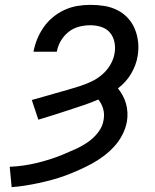

<svg xmlns="http://www.w3.org/2000/svg" viewBox="-20 -763 640 791"><path d="M28 8 20 -76Q48 -77 76 -81Q104 -85 131 -91.5Q158 -98 185 -106.5Q212 -115 238.5 -126Q265 -137 291.5 -149Q318 -161 342 -177.5Q366 -194 384.5 -218Q403 -242 407 -270Q411 -293 405 -314.5Q399 -336 385 -353Q355 -340 324 -329.5Q293 -319 262 -309Q231 -299 200 -289Q169 -279 138 -270L111 -351Q136 -358 160.5 -365Q185 -372 209.5 -379Q234 -386 259 -393Q284 -400 308.5 -408Q333 -416 356.5 -427Q380 -438 400.5 -455.5Q421 -473 434.5 -496Q448 -519 452 -543Q456 -567 451.5 -589.5Q447 -612 433 -628.5Q419 -645 397.5 -652Q376 -659 352 -659Q329 -659 305.5 -653Q282 -647 262.5 -631.5Q243 -616 230.5 -594.5Q218 -573 214 -550H118Q123 -577 133.5 -602.5Q144 -628 160 -651Q176 -674 198.5 -692.5Q221 -711 246.5 -722.5Q272 -734 299 -738.5Q326 -743 352 -743Q382 -743 410 -738.5Q438 -734 463 -721.5Q488 -709 506.5 -689Q525 -669 535.5 -643.5Q546 -618 549 -589.5Q552 -561 547 -532Q544 -513 537 -494.5Q530 -476 520 -459Q510 -442 496 -426.5Q482 -411 466 -399Q477 -385 485.5 -369.5Q494 -354 499 -336.5Q504 -319 505 -300Q506 -281 503 -263Q498 -235 484.5 -208.5Q471 -182 451 -160Q431 -138 407 -120Q383 -102 357 -88Q331 -74 304 -62Q277 -50 250 -40Q223 -30 195.5 -22.5Q168 -15 140 -9Q112 -3 84 1.5Q56 6 28 8Z"/></svg>

Font: Iosevka Curly Medium Extended
Style: Italic
Weight: 500
Width: 7
Italic angle: -9°
Monospace: yes
Designer: Belleve Invis
Foundry: Belleve Invis
Version: Version 11.1.0; ttfautohint (v1.8.3)